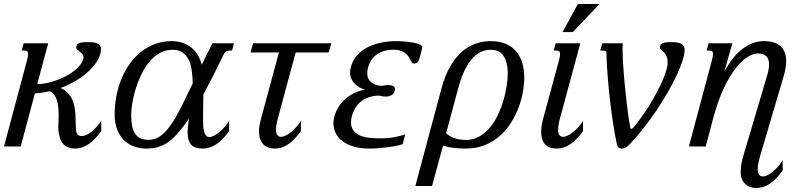

<svg xmlns="http://www.w3.org/2000/svg" viewBox="-47 -736 4071 965"><path d="M247.1 -78.6Q246.6 -82.5 246.3 -86.4Q246.1 -90.3 246.1 -95.2Q246.1 -108.9 246.8 -125.5Q247.6 -142.1 247.6 -159.7Q247.6 -177.7 245.8 -196.3Q244.1 -214.8 239.5 -230.7Q234.9 -246.6 225.8 -259Q216.8 -271.5 202.1 -277.8Q184.1 -273.4 165.8 -270.5Q147.5 -267.6 128.4 -266.6L57.1 0H-26.9L88.9 -433.6Q91.3 -443.8 92.8 -451.4Q94.2 -459 94.2 -464.4Q94.2 -474.6 89.6 -478.3Q85 -481.9 76.2 -481.9H62.5L72.3 -518.6H195.3L140.1 -313Q160.6 -313 184.8 -317.9Q209 -322.8 233.6 -331.3Q258.3 -339.8 281.5 -351.8Q304.7 -363.8 323.5 -378.2Q342.3 -392.6 355.2 -408.9Q368.2 -425.3 372.1 -442.9Q372.6 -444.8 372.6 -448.7Q372.6 -458 366.9 -464.4Q361.3 -470.7 354.5 -475.8Q347.7 -481 342 -485.8Q336.4 -490.7 336.4 -497.6Q336.9 -504.9 339.4 -510Q341.8 -515.1 348.4 -518.3Q355 -521.5 366.7 -522.9Q378.4 -524.4 398.4 -524.4Q409.2 -524.4 420.2 -523.2Q431.2 -522 440.2 -518.3Q449.2 -514.6 454.8 -507.8Q460.4 -501 460.4 -489.7Q460.4 -462.9 444.6 -434.8Q428.7 -406.7 401.4 -380.6Q374 -354.5 336.9 -331.8Q299.8 -309.1 257.3 -293.9Q279.3 -284.2 293.5 -269.3Q307.6 -254.4 315.7 -236.3Q323.7 -218.3 327.4 -198.2Q331.1 -178.2 332.3 -158.4Q333.5 -138.7 333.5 -120.6Q333.5 -102.5 334.5 -87.9Q335.9 -67.9 343 -60.1Q350.1 -52.2 363.8 -52.2Q375 -52.2 387.5 -57.9Q399.9 -63.5 412.8 -73.7Q425.8 -84 438.2 -97.9Q450.7 -111.8 461.9 -128.4V-77.1Q432.1 -35.6 399.4 -12.5Q366.7 10.7 332.5 10.7Q292.5 10.7 272 -11Q251.5 -32.7 247.1 -78.6Z M1005.4 -47.4Q1015.6 -47.4 1028.6 -54Q1041.5 -60.5 1054.9 -71.5Q1068.4 -82.5 1081.3 -97.2Q1094.2 -111.8 1104.5 -128.4V-77.1Q1071.8 -31.7 1039.6 -10.5Q1007.3 10.7 972.2 10.7Q930.2 10.7 913.1 -9.5Q896 -29.8 896 -68.8Q896 -84.5 897.9 -102.5Q899.9 -120.6 902.8 -140.1L899.9 -135.7Q871.1 -94.2 846.4 -66.2Q821.8 -38.1 797.4 -21Q772.9 -3.9 746.6 3.4Q720.2 10.7 688 10.7Q658.2 10.7 629.6 1.2Q601.1 -8.3 578.9 -28.8Q556.6 -49.3 543 -82Q529.3 -114.7 529.3 -161.1Q529.3 -210 538.6 -256.3Q547.9 -302.7 565.2 -343.8Q582.5 -384.8 607.7 -418.9Q632.8 -453.1 664.6 -477.5Q696.3 -502 733.9 -515.6Q771.5 -529.3 814 -529.3Q846.7 -529.3 872.3 -520.3Q897.9 -511.2 916.7 -495.4Q935.5 -479.5 948 -457.8Q960.4 -436 967.3 -410.6Q981.4 -439.9 995.1 -467.5Q1008.8 -495.1 1020.5 -518.6H1128.9L1119.1 -481.9H1105.5Q1095.2 -481.9 1088.4 -476.8Q1081.5 -471.7 1073.7 -456.1Q1047.4 -400.4 1022.5 -351.8Q997.6 -303.2 975.1 -261.7Q974.6 -238.8 974.4 -218Q974.1 -197.3 973.9 -180.2Q973.6 -163.1 973.6 -150.4Q973.6 -137.7 973.6 -130.9Q973.6 -117.7 974.4 -103Q975.1 -88.4 978.5 -75.9Q981.9 -63.5 988 -55.4Q994.1 -47.4 1005.4 -47.4ZM820.3 -485.8Q783.2 -485.8 753.4 -468Q723.6 -450.2 700.7 -421.6Q677.7 -393.1 660.9 -356.9Q644 -320.8 633.3 -284.4Q622.6 -248 617.4 -214.8Q612.3 -181.6 612.3 -158.2Q612.3 -127.9 616.7 -104.5Q621.1 -81.1 631.3 -65.2Q641.6 -49.3 658.4 -41.3Q675.3 -33.2 699.7 -33.2Q721.7 -33.2 741.9 -42.2Q762.2 -51.3 783.2 -73.2Q804.2 -95.2 827.1 -132.1Q850.1 -168.9 877 -224.6L921.9 -317.4Q920.9 -351.1 916.7 -381.8Q912.6 -412.6 901.4 -435.5Q890.1 -458.5 870.6 -472.2Q851.1 -485.8 820.3 -485.8Z M1211.9 -472.2 1225.1 -518.6H1618.2L1605 -472.2H1439L1354 -157.2Q1352.1 -150.4 1349.6 -141.4Q1347.2 -132.3 1345 -122.8Q1342.8 -113.3 1341.3 -103.3Q1339.8 -93.3 1339.8 -84.5Q1339.8 -65.4 1346.9 -56.9Q1354 -48.3 1365.2 -48.3Q1375.5 -48.3 1388.7 -54.7Q1401.9 -61 1415.3 -71.8Q1428.7 -82.5 1441.9 -97.2Q1455.1 -111.8 1465.3 -128.4V-77.1Q1432.6 -31.7 1400.9 -10.5Q1369.1 10.7 1336.9 10.7Q1295.9 10.7 1275.1 -12Q1254.4 -34.7 1254.4 -76.2Q1254.4 -90.3 1257.3 -106.2Q1260.3 -122.1 1265.1 -140.1L1355 -472.2Z M1929.7 -486.3Q1908.7 -486.3 1888.7 -481.4Q1868.7 -476.6 1851.8 -465.8Q1835 -455.1 1822 -437.7Q1809.1 -420.4 1802.7 -395.5Q1800.3 -387.7 1799.6 -380.9Q1798.8 -374 1798.8 -368.2Q1798.8 -349.6 1806.2 -337.4Q1813.5 -325.2 1824.7 -317.9Q1835.9 -310.5 1848.9 -307.6Q1861.8 -304.7 1873.5 -304.7Q1880.4 -306.2 1888.4 -307.4Q1896.5 -308.6 1904.3 -308.6Q1918 -308.6 1928 -304Q1938 -299.3 1938 -288.1Q1938 -277.8 1933.6 -270.5Q1929.2 -263.2 1922.4 -258.8Q1915.5 -254.4 1907.2 -252.4Q1898.9 -250.5 1891.1 -250.5Q1883.3 -250.5 1875.5 -251.7Q1867.7 -252.9 1860.4 -255.4Q1831.5 -255.4 1809.6 -248Q1787.6 -240.7 1771.7 -229.2Q1755.9 -217.8 1745.4 -202.9Q1734.9 -188 1728.5 -173.1Q1722.2 -158.2 1719.7 -144.5Q1717.3 -130.9 1717.3 -121.1Q1717.3 -93.8 1731.2 -77.6Q1745.1 -61.5 1766.8 -53.2Q1788.6 -44.9 1814.9 -42.7Q1841.3 -40.5 1866.2 -40.5Q1902.8 -40.5 1933.8 -46.4Q1964.8 -52.2 1989.7 -60.5L1976.6 -11.2Q1963.9 -6.8 1944.6 -2.9Q1925.3 1 1902.6 3.9Q1879.9 6.8 1855.7 8.8Q1831.5 10.7 1809.1 10.7Q1763.7 10.7 1730 0.5Q1696.3 -9.8 1673.8 -26.9Q1651.4 -43.9 1640.1 -66.9Q1628.9 -89.8 1628.9 -115.7Q1628.9 -139.6 1638.7 -166.5Q1648.4 -193.4 1668 -217.3Q1687.5 -241.2 1717.3 -259.5Q1747.1 -277.8 1787.1 -285.6Q1772.9 -289.6 1759.5 -296.9Q1746.1 -304.2 1735.6 -315.2Q1725.1 -326.2 1718.8 -340.1Q1712.4 -354 1712.4 -371.1Q1712.4 -378.9 1713.9 -387.2Q1719.7 -419.9 1738.5 -446.3Q1757.3 -472.7 1787.4 -491Q1817.4 -509.3 1857.4 -519.3Q1897.5 -529.3 1945.3 -529.3Q1952.6 -529.3 1965.1 -528.8Q1977.5 -528.3 1991.9 -526.9Q2006.3 -525.4 2021.2 -523.2Q2036.1 -521 2048.1 -517.6Q2060.1 -514.2 2067.6 -509.5Q2075.2 -504.9 2075.2 -499Q2075.2 -494.1 2073.7 -489.3L2063.5 -450.2Q2059.1 -433.1 2053 -424.8Q2046.9 -416.5 2032.2 -416.5Q2026.9 -416.5 2023.4 -421.6Q2020 -426.8 2016.1 -434.6Q2012.2 -442.4 2006.3 -451.4Q2000.5 -460.4 1990.7 -468.3Q1981 -476.1 1966.3 -481.2Q1951.7 -486.3 1929.7 -486.3Z M2195.3 -66.4Q2211.9 -50.3 2237.3 -41.5Q2262.7 -32.7 2294.9 -32.7Q2332 -32.7 2361.8 -49.8Q2391.6 -66.9 2415 -94.7Q2438.5 -122.6 2455.3 -158.2Q2472.2 -193.8 2483.2 -231Q2494.1 -268.1 2499.5 -303.7Q2504.9 -339.4 2504.9 -366.7Q2504.9 -398.9 2498.5 -421.6Q2492.2 -444.3 2481 -458.7Q2469.7 -473.1 2453.9 -479.5Q2438 -485.8 2418.5 -485.8Q2393.6 -485.8 2370.1 -475.1Q2346.7 -464.4 2326.2 -441.4Q2305.7 -418.5 2287.8 -381.8Q2270 -345.2 2256.3 -293.5ZM2124.5 198.7H2040.5L2172.4 -293.5Q2189.5 -356.9 2215.3 -401.6Q2241.2 -446.3 2273.2 -474.6Q2305.2 -502.9 2342 -516.1Q2378.9 -529.3 2418.5 -529.3Q2501 -529.3 2544.4 -481.2Q2587.9 -433.1 2587.9 -345.2Q2587.9 -311.5 2580.8 -272.2Q2573.7 -232.9 2558.6 -193.4Q2543.5 -153.8 2520 -116.9Q2496.6 -80.1 2463.9 -51.8Q2431.2 -23.4 2388.9 -6.3Q2346.7 10.7 2293.9 10.7Q2262.2 10.7 2233.4 7.3Q2204.6 3.9 2179.7 -3.9Z M2762.7 -433.6Q2765.6 -443.8 2766.8 -451.4Q2768.1 -459 2768.1 -464.4Q2768.1 -474.6 2763.4 -478.3Q2758.8 -481.9 2750 -481.9H2736.3L2746.1 -518.6H2869.6L2772 -157.2Q2770 -150.4 2767.6 -141.4Q2765.1 -132.3 2762.9 -122.8Q2760.7 -113.3 2759.3 -103.3Q2757.8 -93.3 2757.8 -84.5Q2757.8 -65.4 2764.9 -56.9Q2772 -48.3 2783.2 -48.3Q2793.5 -48.3 2806.6 -54.7Q2819.8 -61 2833.3 -71.8Q2846.7 -82.5 2859.9 -97.2Q2873 -111.8 2883.3 -128.4V-77.1Q2850.6 -31.7 2818.4 -10.5Q2786.1 10.7 2751 10.7Q2711.4 10.7 2692.1 -11Q2672.9 -32.7 2672.9 -72.8Q2672.9 -102.1 2683.1 -140.1ZM2857.4 -715.8H2966.3L2831.5 -574.7H2780.3Z M3001 -467.3Q3001 -475.6 2996.8 -478.8Q2992.7 -481.9 2985.4 -481.9H2969.7L2979.5 -518.6H3083Q3082.5 -512.2 3082.3 -505.4Q3082 -498.5 3082 -490.2Q3082 -464.8 3083.7 -432.1Q3085.4 -399.4 3088.4 -363Q3091.3 -326.7 3095.2 -288.8Q3099.1 -251 3103.3 -215.3Q3107.4 -179.7 3111.8 -148.4Q3116.2 -117.2 3120.6 -94.2Q3121.6 -88.4 3126.5 -88.4Q3130.4 -88.4 3134.8 -93.3Q3153.8 -115.2 3174.3 -143.6Q3194.8 -171.9 3214.1 -202.6Q3233.4 -233.4 3250.5 -265.1Q3267.6 -296.9 3280.5 -325.9Q3293.5 -355 3301 -379.9Q3308.6 -404.8 3308.6 -421.9Q3308.6 -443.4 3302.5 -455.1Q3296.4 -466.8 3289.3 -473.9Q3282.2 -481 3276.1 -485.6Q3270 -490.2 3270 -497.6Q3270.5 -504.9 3272.9 -510Q3275.4 -515.1 3282 -518.3Q3288.6 -521.5 3300.3 -522.9Q3312 -524.4 3332 -524.4Q3342.8 -524.4 3354 -522.9Q3365.2 -521.5 3374 -517.6Q3382.8 -513.7 3388.4 -505.9Q3394 -498 3394 -485.8Q3394 -464.4 3383.3 -430.7Q3372.6 -397 3353.3 -356Q3334 -314.9 3307.6 -269.3Q3281.2 -223.6 3250 -177.5Q3218.8 -131.3 3183.8 -87.2Q3148.9 -43 3112.8 -5.9Q3107.4 -0.5 3097.9 5.1Q3088.4 10.7 3078.1 10.7Q3066.9 10.7 3061 4.4Q3055.2 -2 3054.2 -7.3Q3042.5 -61.5 3033.2 -123.8Q3023.9 -186 3017.1 -247.8Q3010.3 -309.6 3006.1 -366.7Q3002 -423.8 3001 -467.3Z M3531.2 -433.6Q3533.7 -443.8 3535.2 -451.4Q3536.6 -459 3536.6 -464.4Q3536.6 -474.6 3532 -478.3Q3527.3 -481.9 3518.6 -481.9H3504.9L3514.6 -518.6H3633.8L3593.3 -375Q3636.7 -456.1 3688 -492.7Q3739.3 -529.3 3791 -529.3Q3850.1 -529.3 3877.2 -502.7Q3904.3 -476.1 3904.3 -428.7Q3904.3 -396 3892.6 -356L3775.4 41Q3771.5 55.2 3766.4 75.4Q3761.2 95.7 3761.2 113.8Q3761.2 133.3 3768.1 142.1Q3774.9 150.9 3787.6 150.9Q3797.9 150.9 3810.8 144.3Q3823.7 137.7 3837.2 126.7Q3850.6 115.7 3863.5 101.1Q3876.5 86.4 3886.7 69.8V121.1Q3854 166.5 3821.8 187.7Q3789.6 209 3754.4 209Q3737.8 209 3723.4 203.9Q3709 198.7 3698.5 188.7Q3688 178.7 3681.9 163.8Q3675.8 148.9 3675.8 129.4Q3675.8 108.4 3679.2 88.4Q3682.6 68.4 3688.5 48.8L3807.6 -353Q3813 -371.1 3815.7 -386Q3818.4 -400.9 3818.4 -413.1Q3818.4 -467.3 3761.7 -467.3Q3738.8 -467.3 3709.5 -449.2Q3680.2 -431.2 3649.7 -391.8Q3619.1 -352.5 3589.8 -290.3Q3560.5 -228 3537.1 -140.1L3500 0H3415.5Z"/></svg>

Font: Arian AMU Serif
Style: Italic
Weight: 400
Italic angle: -15°
Designer: Ruben Hakobyan (Tarumian)
Foundry: Ruben Hakobyan (Tarumian)
Version: Version 1.002